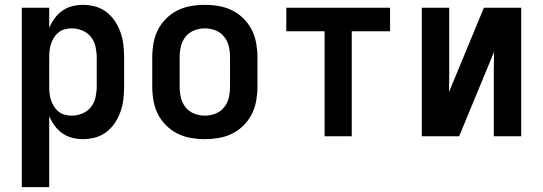

<svg xmlns="http://www.w3.org/2000/svg" viewBox="-20 -562 2240 792"><path d="M70 210V-530H183V-448Q192 -468 205.5 -486.5Q219 -505 237.5 -518Q256 -531 278 -536.5Q300 -542 322 -542Q348 -542 373.5 -535Q399 -528 419.5 -512Q440 -496 454.5 -474Q469 -452 477.5 -427.5Q486 -403 489 -377Q492 -351 492 -325V-205Q492 -179 489 -153Q486 -127 477.5 -102.5Q469 -78 454.5 -56Q440 -34 419.5 -18Q399 -2 373.5 5Q348 12 322 12Q300 12 278 6.5Q256 1 237.5 -12Q219 -25 205.5 -43.5Q192 -62 183 -82V210ZM276 -85Q299 -85 320 -94Q341 -103 355 -120.5Q369 -138 374 -160.5Q379 -183 379 -205V-325Q379 -347 374 -369.5Q369 -392 355 -409.5Q341 -427 320 -436Q299 -445 276 -445Q262 -445 248 -441.5Q234 -438 222.5 -429Q211 -420 203 -407.5Q195 -395 190.5 -381.5Q186 -368 184.5 -353.5Q183 -339 183 -325V-205Q183 -191 184.5 -176.5Q186 -162 190.5 -148.5Q195 -135 203 -122.5Q211 -110 222.5 -101Q234 -92 248 -88.5Q262 -85 276 -85Z M825 12Q796 12 767 7Q738 2 712 -11Q686 -24 665 -45Q644 -66 631 -92Q618 -118 613 -147Q608 -176 608 -205V-325Q608 -354 613 -383Q618 -412 631 -438Q644 -464 665 -485Q686 -506 712 -519Q738 -532 767 -537Q796 -542 825 -542Q854 -542 883 -537Q912 -532 938 -519Q964 -506 985 -485Q1006 -464 1019 -438Q1032 -412 1037 -383Q1042 -354 1042 -325V-205Q1042 -176 1037 -147Q1032 -118 1019 -92Q1006 -66 985 -45Q964 -24 938 -11Q912 2 883 7Q854 12 825 12ZM825 -85Q848 -85 869.5 -93.5Q891 -102 905 -120Q919 -138 924 -160Q929 -182 929 -205V-325Q929 -348 924 -370Q919 -392 905 -410Q891 -428 869.5 -436.5Q848 -445 825 -445Q802 -445 780.5 -436.5Q759 -428 745 -410Q731 -392 726 -370Q721 -348 721 -325V-205Q721 -182 726 -160Q731 -138 745 -120Q759 -102 780.5 -93.5Q802 -85 825 -85Z M1319 0V-433H1161V-530H1589V-433H1431V0Z M1720 0V-530H1833V-318Q1833 -284 1833 -250Q1833 -216 1832 -182L1976 -530H2130V0H2017V-212Q2017 -246 2017 -280Q2017 -314 2018 -348L1874 0Z"/></svg>

Font: Lode Term
Style: Bold
Weight: 700
Monospace: yes
Designer: Belleve Invis
Foundry: Belleve Invis
Version: Version 29.2.0